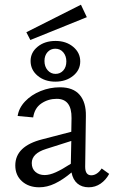

<svg xmlns="http://www.w3.org/2000/svg" viewBox="-20 -791 488 816"><path d="M444 -52Q430 -26 407.5 -10.5Q385 5 357 5Q328 5 309 -11Q290 -27 284 -58Q247 -27 213.5 -11Q180 5 147 5Q102 5 73.5 -20.5Q45 -46 45 -88Q45 -170 160 -199L283 -231L284 -289Q285 -371 221 -371Q185 -371 156 -351.5Q127 -332 121 -292L55 -298Q60 -332 86.5 -360Q113 -388 152.5 -404Q192 -420 235 -420Q291 -420 318.5 -388Q346 -356 345 -298L342 -82Q342 -46 368 -46Q380 -46 391.5 -53.5Q403 -61 412 -75ZM170 -47Q191 -47 217.5 -59Q244 -71 281 -95L283 -192L176 -158Q115 -139 115 -98Q115 -74 130.5 -60.5Q146 -47 170 -47ZM92 -654 324 -771 349 -718 109 -621ZM110 -532Q110 -568 140 -592.5Q170 -617 216 -617Q261 -617 291 -592Q321 -567 321 -530Q321 -493 290.5 -468.5Q260 -444 215 -444Q170 -444 140 -469Q110 -494 110 -532ZM262 -530Q262 -553 249 -568.5Q236 -584 215 -584Q195 -584 182 -569.5Q169 -555 169 -532Q169 -508 182.5 -492.5Q196 -477 216 -477Q236 -477 249 -491.5Q262 -506 262 -530Z"/></svg>

Font: Ysabeau
Style: Regular
Weight: 400
Designer: Christian Thalmann (Catharsis Fonts)
Version: Version 0.003